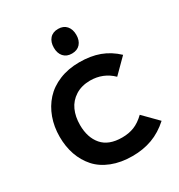

<svg xmlns="http://www.w3.org/2000/svg" viewBox="-205 -1012 1075 1156"><g transform="rotate(-30 332.5 -434.0)"><path d="M539.1 -184.1 634.8 -86.9Q578.6 -36.1 515.9 -13.2Q453.1 9.8 378.9 9.8Q298.3 9.8 235.6 -14.9Q172.9 -39.6 134 -83.3Q95.2 -127 75.2 -184.3Q55.2 -241.7 55.2 -310.1Q55.2 -379.4 76.9 -439.5Q98.6 -499.5 139.2 -544.2Q179.7 -588.9 241.9 -614.5Q304.2 -640.1 380.9 -640.1Q459.5 -640.1 520.5 -617.7Q581.5 -595.2 632.8 -546.9L536.1 -450.2Q472.7 -512.2 381.8 -512.2Q322.3 -511.7 279.8 -484.6Q237.3 -457.5 217 -412.8Q196.8 -368.2 196.8 -310.1Q196.8 -223.1 241.9 -170.7Q287.1 -118.2 379.9 -118.2Q426.8 -118.2 464.1 -133.1Q501.5 -147.9 539.1 -184.1ZM449.2 -792Q449.2 -753.4 428.7 -730.2Q408.2 -707 371.1 -707Q334 -707 313.5 -730.2Q293 -753.4 293 -792Q293 -831.1 313.5 -854.5Q334 -877.9 371.1 -877.9Q408.2 -877.9 428.7 -854.5Q449.2 -831.1 449.2 -792Z"/></g></svg>

Font: Sinkin Sans 600 SemiBold
Style: Regular
Weight: 600
Designer: Keith Bates
Foundry: K-Type
Version: Sinkin Sans (version 1.0)  by Keith Bates   •   © 2014   www